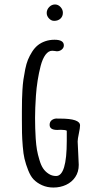

<svg xmlns="http://www.w3.org/2000/svg" viewBox="-20 -841 447 869"><path d="M225.1 -746.6Q242.7 -746.6 253.7 -756.8Q264.6 -767.1 264.6 -783.2Q264.6 -797.9 253.9 -809.3Q243.2 -820.8 229 -820.8Q213.9 -820.8 202.6 -809.1Q191.4 -797.4 191.4 -782.2Q191.4 -768.6 201.7 -757.6Q211.9 -746.6 225.1 -746.6ZM336.4 -94.7Q336.4 -107.9 334 -147.9Q331.5 -188 331.5 -200.7Q331.5 -211.4 336.9 -236.8Q342.3 -262.2 342.3 -273.4Q342.3 -304.2 252.4 -304.2H238.8V-304.7Q223.6 -304.7 214.1 -297.1Q204.6 -289.6 204.6 -275.9Q204.6 -252.9 239.3 -252.9Q245.6 -252.9 250 -253.4H258.8Q274.4 -253.4 282.2 -249.5V-203.6Q282.2 -44.4 233.9 -44.4Q214.8 -44.4 199.7 -54.7Q184.6 -64.5 174.8 -79.3Q165 -94.2 158.2 -118.2Q150.9 -142.1 147.2 -163.3Q143.6 -184.6 141.6 -213.9Q138.7 -260.7 138.7 -307.1Q138.7 -350.1 142.6 -407.7Q147.5 -478.5 164.1 -543Q172.4 -574.7 185.8 -593Q199.2 -611.3 216.3 -611.3L226.6 -610.4Q232.9 -608.9 237.3 -608.9Q250 -608.9 259.5 -616.7Q269 -624.5 269 -635.7Q269 -661.1 226.6 -661.1Q204.1 -661.1 184.6 -654.3Q165 -647.5 150.9 -636Q136.7 -624.5 125.5 -606.9Q113.8 -588.4 106.4 -570.3Q99.1 -552.2 94.2 -527.8Q88.9 -501 85.9 -480.2Q83 -459.5 81.5 -433.1Q79.1 -395.5 79.1 -337.9V-298.3Q79.1 -253.9 79.6 -239.7Q80.1 -213.9 83 -178.5Q85.9 -143.1 90.8 -123Q97.2 -96.2 107.7 -70.1Q118.2 -43.9 131.3 -29.8Q147 -13.2 170.4 -2.7Q193.8 7.8 221.7 7.8Q252.9 7.8 279.1 -4.4Q305.2 -16.6 320.8 -39.8Q336.4 -63 336.4 -94.7Z"/></svg>

Font: Amatica SC
Style: Bold
Weight: 400
Designer: Vernon Adams, Ben Nathan
Foundry: newtypography
Version: Version 2.000